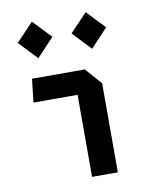

<svg xmlns="http://www.w3.org/2000/svg" viewBox="-88 -875 797 946"><g transform="rotate(-10 310.0 -402.0)"><path d="M295.5 0H424.5V-445L352.5 -527.5H88L75 -410.5H295.5ZM136.5 -621.5 223 -713.5 136.5 -804.5 49.5 -713.5ZM405.5 -621.5 492 -713.5 405.5 -804.5 318.5 -713.5Z"/></g></svg>

Font: Monaspace Krypton SemiBold
Style: Regular
Weight: 600
Designer: Riley Cran & the Lettermatic Team
Foundry: Lettermatic
Version: Version 1.200 (Monaspace Krypton)